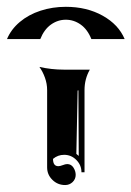

<svg xmlns="http://www.w3.org/2000/svg" viewBox="-33 -669 378 552"><path d="M80.3 -476.6Q115 -468.8 150.1 -468.8H225.3Q210 -442.1 210 -410.2V-173.8H201.2Q201.2 -194.3 186.5 -209.1Q171.9 -223.9 151.4 -223.9Q133.3 -223.9 119.4 -212.2Q119.4 -191.4 134.5 -191.2Q139.6 -191.2 147.3 -194.2Q155 -197.3 160.2 -197.3Q171.6 -197.3 178.1 -187.3Q184.6 -177.2 184.6 -166.3Q184.6 -154.1 175.7 -145.5Q166.7 -137 154.3 -137Q132.8 -137 117.7 -151.9Q102.5 -166.7 102.5 -187.7V-410.2Q102.5 -428 96.3 -445.4Q90.1 -462.9 80.3 -476.6ZM186.5 -226.6 193.4 -220.7 192.4 -409.2 190.2 -408.7ZM-12.9 -556.6Q-1.2 -584.7 23.9 -605.8Q49.1 -627 83.4 -638.2Q117.7 -649.4 156.2 -649.4Q216.6 -649.4 262.2 -623.9Q307.9 -598.4 325.4 -556.6H229.7Q218.8 -584.2 199.1 -598.3Q179.4 -612.3 156.2 -612.3Q133.1 -612.3 113.4 -598.3Q93.8 -584.2 82.8 -556.6Z"/></svg>

Font: AgreloyInT3
Style: Medium
Weight: 400
Designer: gluk
Foundry: gluk
Version: Version 0.27